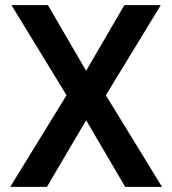

<svg xmlns="http://www.w3.org/2000/svg" viewBox="-20 -731 673 751"><path d="M167.5 -710.9H24.9L240.2 -358.4L20 0H163.6L316.9 -260.7L469.7 0H613.8L394 -358.4L608.9 -710.9H466.3L316.9 -454.1Z"/></svg>

Font: Roboto Medium
Style: Regular
Weight: 500
Designer: Google
Version: Version 2.137; 2017